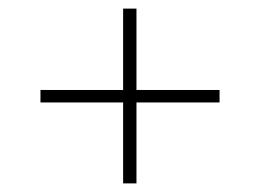

<svg xmlns="http://www.w3.org/2000/svg" viewBox="-20 -573 604 446"><path d="M266 -147V-335H74V-364H266V-553H297V-364H490V-335H297V-147Z"/></svg>

Font: Montserrat ExtraLight
Style: Regular
Weight: 200
Designer: Julieta Ulanovsky
Foundry: Julieta Ulanovsky
Version: Version 9.000; ttfautohint (v1.8.4.7-5d5b)